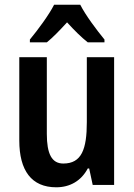

<svg xmlns="http://www.w3.org/2000/svg" viewBox="-20 -786 570 816"><path d="M321 -766H210C189 -724 141 -659 107 -618V-606H179C204 -626 234 -657 265 -691C296 -657 325 -628 353 -606H424V-618C388 -662 344 -721 321 -766ZM465 -543H349V-267C349 -152 327 -91 249 -91C200 -91 179 -132 179 -217V-543H62V-189C62 -61 114 10 219 10C277 10 325 -17 353 -70H359L374 0H465Z"/></svg>

Font: Noto Sans Lao Condensed SemiBold
Style: Regular
Weight: 600
Width: 3
Designer: Monotype Design Team
Foundry: Monotype Imaging Inc.
Version: Version 2.003